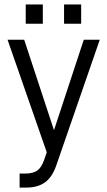

<svg xmlns="http://www.w3.org/2000/svg" viewBox="-20 -684 478 856"><path d="M424.8 -506.8 230.5 54.7Q212.9 105.5 180.7 128.9Q148.4 152.3 96.7 152.3H67.4V89.8H91.8Q128.9 89.8 147.5 75.2Q166 61.5 177.7 26.4L188.5 -4.9L13.7 -506.8H87.9L220.7 -103.5L353.5 -506.8ZM94.7 -664.1H170.9V-578.1H94.7ZM265.6 -664.1H341.8V-578.1H265.6Z"/></svg>

Font: DINish
Style: Regular
Weight: 400
Designer: Bert Driehuis
Foundry: Playbeing
Version: Version 3.008; git-95204e4c-release